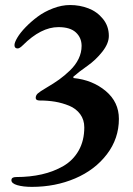

<svg xmlns="http://www.w3.org/2000/svg" viewBox="-20 -727 528 764"><path d="M43.9 -22.5Q99.1 -22.5 146.2 -33.2Q193.4 -43.9 232.2 -66.4Q271 -88.9 293.2 -128.2Q315.4 -167.5 315.4 -220.2Q315.4 -250.5 299.1 -272.7Q282.7 -294.9 255.4 -306.2Q228 -317.4 199.2 -322.3Q170.4 -327.1 138.2 -327.1Q122.1 -327.1 122.1 -337.4Q122.1 -347.7 130.4 -355.2Q138.7 -362.8 164.6 -377.9Q193.8 -395 215.3 -410.4Q236.8 -425.8 258.8 -447Q280.8 -468.3 292.7 -492.9Q304.7 -517.6 304.7 -544.4Q304.7 -576.7 282 -597.9Q259.3 -619.1 212.4 -619.1Q143.1 -619.1 70.8 -546.9Q58.1 -534.2 50.3 -534.2Q37.6 -534.2 37.6 -547.4Q37.6 -558.1 49.1 -577.4Q60.5 -596.7 82 -618.9Q103.5 -641.1 130.1 -660.9Q156.7 -680.7 191.2 -693.8Q225.6 -707 258.8 -707Q297.4 -707 331.8 -693.8Q366.2 -680.7 389.6 -651.9Q413.1 -623 413.1 -584Q413.1 -554.2 387 -521Q360.8 -487.8 327.1 -464.4Q293.5 -440.9 271.5 -421.4L272.5 -416.5Q348.6 -408.7 400.9 -364.7Q453.1 -320.8 453.1 -253.9Q453.1 -175.8 405.5 -113.3Q357.9 -50.8 279.1 -17.1Q200.2 16.6 106.9 16.6Q72.3 16.6 48.8 9.8Q25.4 2.9 25.4 -9.8Q25.4 -22.5 43.9 -22.5Z"/></svg>

Font: Monomachus
Style: Medium
Weight: 500
Designer: Alexey Kryukov
Version: Version 1.0